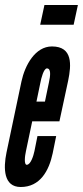

<svg xmlns="http://www.w3.org/2000/svg" viewBox="-26 -741 332 769"><path d="M135 -642H269L286 -721H152ZM124 -196 112 -136C108 -117 97 -81 81 -81C70 -81 73 -114 78 -136L103 -255H212L247 -418C260 -481 266 -555 182 -555C115 -555 74 -480 60 -415L0 -130C-13 -67 -12 8 57 8C134 8 170 -56 185 -127L199 -196ZM136 -411C139 -427 149 -467 162 -467C179 -467 176 -438 170 -411L154 -334H120Z"/></svg>

Font: League Gothic Condensed Italic
Style: Regular
Weight: 400
Width: 3
Designer: Tyler Finck
Foundry: The League of Moveable Type
Version: Version 1.001;PS 001.001;hotconv 1.0.56;makeotf.lib2.0.21325